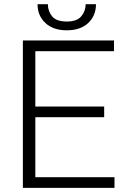

<svg xmlns="http://www.w3.org/2000/svg" viewBox="-20 -906 609 926"><path d="M150.4 -51.3V-340.8H482.4V-392.1H150.4V-659.2H529.8V-710.9H90.3V0H532.2V-51.3ZM393.1 -885.7C393.1 -863.8 386.2 -844.2 372.1 -827.6C357.9 -810.5 335 -802.2 302.2 -802.2C268.6 -802.2 245.1 -810.5 231.4 -827.1C217.8 -843.8 210.9 -863.3 210.9 -885.7H161.1C161.1 -848.6 173.8 -818.4 199.2 -794.9C224.1 -771.5 258.8 -759.8 302.2 -759.8C345.7 -759.8 380.4 -771.5 405.3 -794.9C430.2 -818.4 442.9 -848.6 442.9 -885.7Z"/></svg>

Font: Vazirmatn ExtraLight
Style: Regular
Weight: 200
Designer: Saber Rastikerdar
Foundry: Saber Rastikerdar
Version: Version 33.003